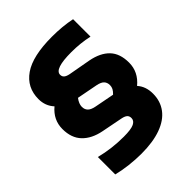

<svg xmlns="http://www.w3.org/2000/svg" viewBox="-213 -868 998 998"><g transform="rotate(-45 286.0 -369.0)"><path d="M474 -255Q504.5 -221.5 504.5 -168Q504.5 -113 474.5 -72.8Q444.5 -32.5 385.5 -11Q326.5 10.5 241 10.5Q198.5 10.5 153 5.2Q107.5 0 68.5 -10V-138Q150 -117 238.5 -117Q292.5 -117 314 -127.5Q335.5 -138 335.5 -157.5Q335.5 -172.5 326.5 -180.5Q317.5 -188.5 298 -192.5L180.5 -215.5Q114.5 -228.5 77.8 -266.8Q41 -305 41 -371Q41 -438 95.5 -483.5Q63 -518.5 63 -569Q63 -654 131.2 -701.5Q199.5 -749 342 -749Q419 -749 484 -735.5V-607.5Q423 -621 356 -621Q232 -621 232 -579Q232 -565.5 241 -557.8Q250 -550 270 -546L392 -524Q459.5 -511 495 -474Q530.5 -437 530.5 -370Q530.5 -302 474 -255ZM353.5 -311Q366.5 -323.5 372 -334.2Q377.5 -345 377.5 -357.5Q377.5 -377 366.2 -389Q355 -401 327.5 -406.5L213 -428.5Q194 -403.5 194 -381Q194 -362 205.5 -349.8Q217 -337.5 244.5 -332Z"/></g></svg>

Font: Encode Sans ExtraBold
Style: Regular
Weight: 800
Designer: Multiple Designers
Foundry: Impallari Type
Version: Version 2.000